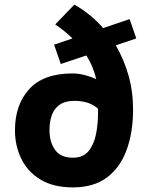

<svg xmlns="http://www.w3.org/2000/svg" viewBox="-20 -800 641 834"><path d="M296 14Q212 14 156 -20Q100 -54 72.5 -110.5Q45 -167 45 -234Q45 -345 107 -413Q169 -481 295 -481Q321 -481 349.5 -473.5Q378 -466 398 -456Q392 -482 381.5 -508Q371 -534 355 -559L244 -522L215 -606L295 -633Q278 -650 259 -665Q240 -680 220 -694L303 -780Q375 -739 428 -678L543 -717L572 -633L483 -603Q518 -543 538 -473Q558 -403 558 -324Q558 -225 530 -148.5Q502 -72 444.5 -29Q387 14 296 14ZM296 -115Q341 -115 364.5 -143.5Q388 -172 397 -217Q406 -262 406 -313Q406 -315 406 -319.5Q406 -324 405 -329Q380 -349 354.5 -355.5Q329 -362 305 -362Q263 -362 239 -345Q215 -328 205 -299.5Q195 -271 195 -236Q195 -182 219.5 -148.5Q244 -115 296 -115Z"/></svg>

Font: Ubuntu Sans ExtraBold
Style: Regular
Weight: 800
Designer: Dalton Maag Ltd
Foundry: Dalton Maag Ltd
Version: Version 1.006; ttfautohint (v1.8.4.7-5d5b)